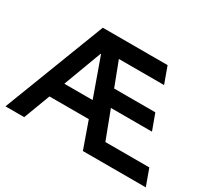

<svg xmlns="http://www.w3.org/2000/svg" viewBox="-133 -893 1208 1110"><g transform="rotate(30 471.0 -337.5)"><path d="M5 0 265 -675H697.5L737.5 -565H435.8L497.5 -403.3H772.5L811.7 -296.7H537.5L608.3 -110H901.7L941.7 0H521.7L459.2 -176.7H196.7L130 0ZM234.2 -283.3H423.3L332.5 -537.5H329.2Z"/></g></svg>

Font: Funnel Sans Light SemiBold
Style: Regular
Weight: 600
Version: Version 1.000